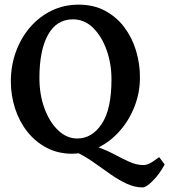

<svg xmlns="http://www.w3.org/2000/svg" viewBox="-20 -650 732 830"><path d="M596.7 160.2Q562.5 160.2 528.1 144.3Q493.7 128.4 459 104.2Q424.3 80.1 389.6 55.2Q355 30.3 320.3 12.7Q313.5 13.2 306.2 13.9Q298.8 14.6 292 14.6Q231.4 14.6 182.6 -10.7Q133.8 -36.1 98.9 -79.8Q64 -123.5 45.4 -180.2Q26.9 -236.8 26.9 -298.8Q26.9 -365.2 48.3 -425Q69.8 -484.9 109.1 -531Q148.4 -577.1 202.1 -603.5Q255.9 -629.9 320.3 -629.9Q384.8 -629.9 434.1 -603.5Q483.4 -577.1 517.1 -532.5Q550.8 -487.8 567.9 -431.6Q585 -375.5 585 -315.9Q585 -250 562 -190.7Q539.1 -131.3 498.8 -85.2Q458.5 -39.1 406.2 -12.7Q442.9 0.5 476.1 18.3Q509.3 36.1 540 49.8Q570.8 63.5 599.6 63.5Q611.8 63.5 625.5 57.1Q639.2 50.8 668 29.3L691.9 61Q668.9 103.5 640.4 131.8Q611.8 160.2 596.7 160.2ZM313.5 -51.3Q377.9 -51.3 419.9 -114.5Q461.9 -177.7 461.9 -307.1Q461.9 -374.5 440.9 -433.6Q419.9 -492.7 382.6 -529.5Q345.2 -566.4 294.9 -566.4Q224.6 -566.4 187.5 -499.5Q150.4 -432.6 150.4 -313Q150.4 -240.2 172.6 -180.7Q194.8 -121.1 231.9 -86.2Q269 -51.3 313.5 -51.3Z"/></svg>

Font: David Libre
Style: Bold
Weight: 700
Designer: Ismar David, J. Victor Gaultney, Annie Olsen and Meir Sadan
Foundry: Monotype Imaging Inc. & SIL International
Version: Version 1.100; ttfautohint (v1.8.4.7-5d5b)